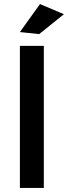

<svg xmlns="http://www.w3.org/2000/svg" viewBox="-20 -926 335 946"><path d="M78 -700V0H196V-700ZM177 -906 78 -768 173 -758 295 -856Z"/></svg>

Font: Argentum Sans
Style: Regular
Weight: 400
Designer: Julieta Ulanovsky
Foundry: Julieta Ulanovsky
Version: Version 5.001;March 29, 2019;FontCreator 11.5.0.2425 64-bit